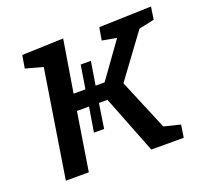

<svg xmlns="http://www.w3.org/2000/svg" viewBox="-99 -648 807 762"><g transform="rotate(-20 305.0 -267.0)"><path d="M56 0 128 -454 55 -474 64 -528 239 -534 203 -314H253L269 -413H312L296 -314H334L441 -463L380 -474L389 -527L610 -534L602 -481L537 -467L403 -285L493 -70L562 -53L554 0H417L321 -245H285L269 -141H226L243 -245H192L153 0Z"/></g></svg>

Font: Bitter Medium
Style: Italic
Weight: 500
Italic angle: -9°
Designer: Sol Matas, and Bitter project Authors
Foundry: Sol Matas
Version: Version 2.001